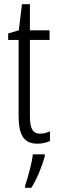

<svg xmlns="http://www.w3.org/2000/svg" viewBox="-20 -677 274 918"><path d="M172 -38C133 -38 123 -67 123 -126V-486H217V-532H123V-657H85L70 -532L19 -517V-486H69V-123C69 -35 92 10 158 10C183 10 202 5 219 -3V-49C206 -43 189 -38 172 -38ZM194 71V61H137C133 101 113 174 100 210V221H130C157 178 181 118 194 71Z"/></svg>

Font: Noto Sans Gujarati ExtraCondensed Light
Style: Regular
Weight: 300
Width: 2
Designer: Jelle Bosma - Monotype Design Team, Universal Thirst
Foundry: Monotype Imaging Inc.
Version: Version 2.106